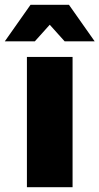

<svg xmlns="http://www.w3.org/2000/svg" viewBox="-51 -779 414 799"><path d="M61 -542H251V0H61ZM218 -607 156 -676 94 -607H-31L76 -759H236L343 -607Z"/></svg>

Font: Montserrat Alternates ExtraBold
Style: Regular
Weight: 800
Designer: Julieta Ulanovsky
Foundry: Julieta Ulanovsky
Version: Version 7.200